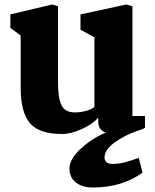

<svg xmlns="http://www.w3.org/2000/svg" viewBox="-20 -582 690 854"><path d="M586 2Q534 20 489.5 52Q445 84 445 119Q445 147 481 147Q509 147 534 140.5Q559 134 597 120L614 186Q522 252 393 252Q346 252 317.5 229.5Q289 207 289 168Q289 126 338.5 80Q388 34 450 8Q417 -5 417 -40V-59Q393 -30 344 -8Q295 14 256 14Q153 14 112.5 -35Q72 -84 72 -191V-424L26 -458V-518L212 -562L238 -554V-214Q238 -146 253.5 -114Q269 -82 313 -82Q337 -82 362 -88.5Q387 -95 400 -107V-416L338 -450V-518L542 -562L569 -554V-66H625V-14Q614 -6 587 1Z"/></svg>

Font: Martel Heavy
Style: Regular
Weight: 900
Designer: Dan Reynolds
Foundry: Dan Reynolds
Version: Version 1.001; ttfautohint (v1.1) -l 5 -r 5 -G 72 -x 0 -D la